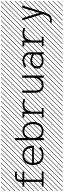

<svg xmlns="http://www.w3.org/2000/svg" viewBox="1410 -2410 1424 4289"><g transform="rotate(-90 2121.5 -266.0)"><path d="M327.6 -601.6Q282.2 -601.6 266.1 -582Q251.5 -564 251.5 -515.1V-476.1H432.6V-436H251.5V-44.4H432.6V-4.4H97.7V-44.4H202.6V-436H97.7V-476.1H202.6V-515.1Q202.6 -546.4 208 -567.9Q213.4 -589.4 229.5 -607.4Q260.7 -641.6 327.6 -641.6H432.6V-601.6ZM526.9 410.6 533.7 417.5 525.4 425.8 518.6 418.9ZM526.9 304.7 533.7 311.5 419.4 425.8 412.6 418.9ZM526.9 198.7 533.7 205.6 313.5 425.8 306.6 418.9ZM526.9 92.3 533.7 99.1 207.5 425.8 200.7 418.9ZM526.9 -13.2 533.7 -6.3 101.6 425.8 94.7 418.9ZM526.9 -119.1 533.7 -112.3 3.4 418 -3.4 411.1ZM526.9 -225.6 533.7 -218.8 3.4 311.5 -3.4 304.7ZM526.9 -331.5 533.7 -324.7 3.4 205.6 -3.4 198.7ZM526.9 -438 533.7 -431.2 3.4 99.1 -3.4 92.3ZM526.9 -543.5 533.7 -536.6 3.4 -6.3 -3.4 -13.2ZM526.9 -649.4 533.7 -642.6 3.4 -112.3 -3.4 -119.1ZM526.9 -755.9 533.7 -749 3.4 -218.8 -3.4 -225.6ZM526.9 -861.8 533.7 -855 3.4 -324.7 -3.4 -331.5ZM516.6 -958 523.4 -951.2 3.4 -431.2 -3.4 -438ZM411.1 -958 418 -951.2 3.4 -536.6 -3.4 -543.5ZM305.2 -958 312 -951.2 3.4 -642.6 -3.4 -649.4ZM198.7 -958 205.6 -951.2 3.4 -749 -3.4 -755.9ZM92.3 -958 99.1 -951.2 3.4 -855 -3.4 -861.8Z M628.4 -260.3H962.4Q953.1 -436 795.4 -436Q637.7 -436 628.4 -260.3ZM628.4 -220.2Q630.4 -180.7 640.1 -150.1Q649.9 -119.6 669.4 -95Q689 -70.3 722.4 -57.4Q755.9 -44.4 802.2 -44.4Q900.4 -44.4 953.6 -101.1L992.7 -76.7Q925.3 -4.4 802.2 -4.4Q751.5 -4.4 711.7 -18.3Q671.9 -32.2 647.5 -54.4Q623 -76.7 607.2 -108.2Q591.3 -139.6 585.2 -171.9Q579.1 -204.1 579.1 -240.2Q579.1 -276.4 585.2 -308.6Q591.3 -340.8 606.7 -372.1Q622.1 -403.3 646 -425.8Q669.9 -448.2 708.3 -462.2Q746.6 -476.1 795.4 -476.1Q844.2 -476.1 882.6 -462.2Q920.9 -448.2 944.8 -425.8Q968.8 -403.3 984.1 -372.1Q999.5 -340.8 1005.6 -308.6Q1011.7 -276.4 1011.7 -240.2V-220.2ZM1057.1 410.6 1064 417.5 1055.7 425.8 1048.8 418.9ZM1057.1 304.7 1064 311.5 949.7 425.8 942.9 418.9ZM1057.1 198.7 1064 205.6 843.8 425.8 836.9 418.9ZM1057.1 92.3 1064 99.1 737.8 425.8 731 418.9ZM1057.1 -13.2 1064 -6.3 631.8 425.8 625 418.9ZM1057.1 -119.1 1064 -112.3 533.7 418 526.9 411.1ZM1057.1 -225.6 1064 -218.8 533.7 311.5 526.9 304.7ZM1057.1 -331.5 1064 -324.7 533.7 205.6 526.9 198.7ZM1057.1 -438 1064 -431.2 533.7 99.1 526.9 92.3ZM1057.1 -543.5 1064 -536.6 533.7 -6.3 526.9 -13.2ZM1057.1 -649.4 1064 -642.6 533.7 -112.3 526.9 -119.1ZM1057.1 -755.9 1064 -749 533.7 -218.8 526.9 -225.6ZM1057.1 -861.8 1064 -855 533.7 -324.7 526.9 -331.5ZM1046.9 -958 1053.7 -951.2 533.7 -431.2 526.9 -438ZM941.4 -958 948.2 -951.2 533.7 -536.6 526.9 -543.5ZM835.4 -958 842.3 -951.2 533.7 -642.6 526.9 -649.4ZM729 -958 735.8 -951.2 533.7 -749 526.9 -755.9ZM622.6 -958 629.4 -951.2 533.7 -855 526.9 -861.8Z M1182.6 0H1133.8V-646H1182.6V-395.5Q1233.4 -476.1 1337.9 -476.1Q1390.1 -476.1 1430.7 -455.6Q1471.2 -435.1 1494.9 -400.6Q1518.6 -366.2 1530.3 -325.4Q1542 -284.7 1542 -240.2Q1542 -195.8 1530.3 -155Q1518.6 -114.3 1494.9 -79.8Q1471.2 -45.4 1430.7 -24.9Q1390.1 -4.4 1337.9 -4.4Q1233.4 -4.4 1182.6 -85ZM1223.4 -380.9Q1182.6 -325.7 1182.6 -240.2Q1182.6 -154.8 1223.4 -99.6Q1264.2 -44.4 1337.9 -44.4Q1411.6 -44.4 1452.4 -99.6Q1493.2 -154.8 1493.2 -240.2Q1493.2 -325.7 1452.4 -380.9Q1411.6 -436 1337.9 -436Q1264.2 -436 1223.4 -380.9ZM1587.4 410.6 1594.2 417.5 1585.9 425.8 1579.1 418.9ZM1587.4 304.7 1594.2 311.5 1480 425.8 1473.1 418.9ZM1587.4 198.7 1594.2 205.6 1374 425.8 1367.2 418.9ZM1587.4 92.3 1594.2 99.1 1268.1 425.8 1261.2 418.9ZM1587.4 -13.2 1594.2 -6.3 1162.1 425.8 1155.3 418.9ZM1587.4 -119.1 1594.2 -112.3 1064 418 1057.1 411.1ZM1587.4 -225.6 1594.2 -218.8 1064 311.5 1057.1 304.7ZM1587.4 -331.5 1594.2 -324.7 1064 205.6 1057.1 198.7ZM1587.4 -438 1594.2 -431.2 1064 99.1 1057.1 92.3ZM1587.4 -543.5 1594.2 -536.6 1064 -6.3 1057.1 -13.2ZM1587.4 -649.4 1594.2 -642.6 1064 -112.3 1057.1 -119.1ZM1587.4 -755.9 1594.2 -749 1064 -218.8 1057.1 -225.6ZM1587.4 -861.8 1594.2 -855 1064 -324.7 1057.1 -331.5ZM1577.1 -958 1584 -951.2 1064 -431.2 1057.1 -438ZM1471.7 -958 1478.5 -951.2 1064 -536.6 1057.1 -543.5ZM1365.7 -958 1372.6 -951.2 1064 -642.6 1057.1 -649.4ZM1259.3 -958 1266.1 -951.2 1064 -749 1057.1 -755.9ZM1152.8 -958 1159.7 -951.2 1064 -855 1057.1 -861.8Z M1639.6 -4.4V-44.4H1722.7V-435.5L1639.6 -436V-476.1L1747.1 -475.6H1771.5Q1771.5 -475.6 1771.5 -396.5Q1823.7 -476.1 1934.6 -476.1Q2009.8 -476.1 2062.5 -444.3L2033.2 -412.1Q1995.1 -436 1934.6 -436Q1857.4 -436 1816.7 -387.5Q1775.9 -338.9 1771.5 -258.8V-44.4H1854.5V-4.4ZM2117.7 410.6 2124.5 417.5 2116.2 425.8 2109.4 418.9ZM2117.7 304.7 2124.5 311.5 2010.3 425.8 2003.4 418.9ZM2117.7 198.7 2124.5 205.6 1904.3 425.8 1897.5 418.9ZM2117.7 92.3 2124.5 99.1 1798.3 425.8 1791.5 418.9ZM2117.7 -13.2 2124.5 -6.3 1692.4 425.8 1685.5 418.9ZM2117.7 -119.1 2124.5 -112.3 1594.2 418 1587.4 411.1ZM2117.7 -225.6 2124.5 -218.8 1594.2 311.5 1587.4 304.7ZM2117.7 -331.5 2124.5 -324.7 1594.2 205.6 1587.4 198.7ZM2117.7 -438 2124.5 -431.2 1594.2 99.1 1587.4 92.3ZM2117.7 -543.5 2124.5 -536.6 1594.2 -6.3 1587.4 -13.2ZM2117.7 -649.4 2124.5 -642.6 1594.2 -112.3 1587.4 -119.1ZM2117.7 -755.9 2124.5 -749 1594.2 -218.8 1587.4 -225.6ZM2117.7 -861.8 2124.5 -855 1594.2 -324.7 1587.4 -331.5ZM2107.4 -958 2114.3 -951.2 1594.2 -431.2 1587.4 -438ZM2002 -958 2008.8 -951.2 1594.2 -536.6 1587.4 -543.5ZM1896 -958 1902.8 -951.2 1594.2 -642.6 1587.4 -649.4ZM1789.6 -958 1796.4 -951.2 1594.2 -749 1587.4 -755.9ZM1683.1 -958 1689.9 -951.2 1594.2 -855 1587.4 -861.8Z M2578.1 0H2529.3V-97.7Q2502.4 -54.7 2459.7 -29.5Q2417 -4.4 2360.8 -4.4Q2279.8 -4.4 2237.1 -53.7Q2194.3 -103 2194.3 -182.1V-480.5H2243.2V-182.1Q2243.2 -113.8 2273.4 -79.1Q2303.7 -44.4 2360.8 -44.4Q2432.1 -44.4 2480.7 -101.8Q2529.3 -159.2 2529.3 -240.2V-480.5H2578.1ZM2647.9 410.6 2654.8 417.5 2646.5 425.8 2639.6 418.9ZM2647.9 304.7 2654.8 311.5 2540.5 425.8 2533.7 418.9ZM2647.9 198.7 2654.8 205.6 2434.6 425.8 2427.7 418.9ZM2647.9 92.3 2654.8 99.1 2328.6 425.8 2321.8 418.9ZM2647.9 -13.2 2654.8 -6.3 2222.7 425.8 2215.8 418.9ZM2647.9 -119.1 2654.8 -112.3 2124.5 418 2117.7 411.1ZM2647.9 -225.6 2654.8 -218.8 2124.5 311.5 2117.7 304.7ZM2647.9 -331.5 2654.8 -324.7 2124.5 205.6 2117.7 198.7ZM2647.9 -438 2654.8 -431.2 2124.5 99.1 2117.7 92.3ZM2647.9 -543.5 2654.8 -536.6 2124.5 -6.3 2117.7 -13.2ZM2647.9 -649.4 2654.8 -642.6 2124.5 -112.3 2117.7 -119.1ZM2647.9 -755.9 2654.8 -749 2124.5 -218.8 2117.7 -225.6ZM2647.9 -861.8 2654.8 -855 2124.5 -324.7 2117.7 -331.5ZM2637.7 -958 2644.5 -951.2 2124.5 -431.2 2117.7 -438ZM2532.2 -958 2539.1 -951.2 2124.5 -536.6 2117.7 -543.5ZM2426.3 -958 2433.1 -951.2 2124.5 -642.6 2117.7 -649.4ZM2319.8 -958 2326.7 -951.2 2124.5 -749 2117.7 -755.9ZM2213.4 -958 2220.2 -951.2 2124.5 -855 2117.7 -861.8Z M3098.6 -321.8V0H3049.8V-55.2Q2996.6 -4.4 2915.5 -4.4Q2835 -4.4 2784.7 -42Q2734.4 -79.6 2734.4 -145.5Q2734.4 -215.3 2785.4 -257.6Q2836.4 -299.8 2912.6 -299.8Q2985.8 -299.8 3049.8 -255.9V-321.8Q3049.8 -370.6 3010 -403.3Q2970.2 -436 2913.1 -436Q2847.7 -436 2789.6 -392.1L2756.3 -421.4Q2828.6 -476.1 2913.1 -476.1Q2990.2 -476.1 3044.4 -431.4Q3098.6 -386.7 3098.6 -321.8ZM2915.5 -44.4Q2979 -44.4 3014.4 -75.2Q3049.8 -106 3049.8 -167V-206.5Q3028.8 -231.9 2991.9 -245.8Q2955.1 -259.8 2912.6 -259.8Q2856 -259.8 2819.6 -229.7Q2783.2 -199.7 2783.2 -145.5Q2783.2 -95.7 2817.4 -70.1Q2851.6 -44.4 2915.5 -44.4ZM3178.2 410.6 3185.1 417.5 3176.8 425.8 3169.9 418.9ZM3178.2 304.7 3185.1 311.5 3070.8 425.8 3064 418.9ZM3178.2 198.7 3185.1 205.6 2964.8 425.8 2958 418.9ZM3178.2 92.3 3185.1 99.1 2858.9 425.8 2852.1 418.9ZM3178.2 -13.2 3185.1 -6.3 2752.9 425.8 2746.1 418.9ZM3178.2 -119.1 3185.1 -112.3 2654.8 418 2647.9 411.1ZM3178.2 -225.6 3185.1 -218.8 2654.8 311.5 2647.9 304.7ZM3178.2 -331.5 3185.1 -324.7 2654.8 205.6 2647.9 198.7ZM3178.2 -438 3185.1 -431.2 2654.8 99.1 2647.9 92.3ZM3178.2 -543.5 3185.1 -536.6 2654.8 -6.3 2647.9 -13.2ZM3178.2 -649.4 3185.1 -642.6 2654.8 -112.3 2647.9 -119.1ZM3178.2 -755.9 3185.1 -749 2654.8 -218.8 2647.9 -225.6ZM3178.2 -861.8 3185.1 -855 2654.8 -324.7 2647.9 -331.5ZM3168 -958 3174.8 -951.2 2654.8 -431.2 2647.9 -438ZM3062.5 -958 3069.3 -951.2 2654.8 -536.6 2647.9 -543.5ZM2956.5 -958 2963.4 -951.2 2654.8 -642.6 2647.9 -649.4ZM2850.1 -958 2856.9 -951.2 2654.8 -749 2647.9 -755.9ZM2743.7 -958 2750.5 -951.2 2654.8 -855 2647.9 -861.8Z M3230.5 -4.4V-44.4H3313.5V-435.5L3230.5 -436V-476.1L3337.9 -475.6H3362.3Q3362.3 -475.6 3362.3 -396.5Q3414.6 -476.1 3525.4 -476.1Q3600.6 -476.1 3653.3 -444.3L3624 -412.1Q3585.9 -436 3525.4 -436Q3448.2 -436 3407.5 -387.5Q3366.7 -338.9 3362.3 -258.8V-44.4H3445.3V-4.4ZM3708.5 410.6 3715.3 417.5 3707 425.8 3700.2 418.9ZM3708.5 304.7 3715.3 311.5 3601.1 425.8 3594.2 418.9ZM3708.5 198.7 3715.3 205.6 3495.1 425.8 3488.3 418.9ZM3708.5 92.3 3715.3 99.1 3389.2 425.8 3382.3 418.9ZM3708.5 -13.2 3715.3 -6.3 3283.2 425.8 3276.4 418.9ZM3708.5 -119.1 3715.3 -112.3 3185.1 418 3178.2 411.1ZM3708.5 -225.6 3715.3 -218.8 3185.1 311.5 3178.2 304.7ZM3708.5 -331.5 3715.3 -324.7 3185.1 205.6 3178.2 198.7ZM3708.5 -438 3715.3 -431.2 3185.1 99.1 3178.2 92.3ZM3708.5 -543.5 3715.3 -536.6 3185.1 -6.3 3178.2 -13.2ZM3708.5 -649.4 3715.3 -642.6 3185.1 -112.3 3178.2 -119.1ZM3708.5 -755.9 3715.3 -749 3185.1 -218.8 3178.2 -225.6ZM3708.5 -861.8 3715.3 -855 3185.1 -324.7 3178.2 -331.5ZM3698.2 -958 3705.1 -951.2 3185.1 -431.2 3178.2 -438ZM3592.8 -958 3599.6 -951.2 3185.1 -536.6 3178.2 -543.5ZM3486.8 -958 3493.7 -951.2 3185.1 -642.6 3178.2 -649.4ZM3380.4 -958 3387.2 -951.2 3185.1 -749 3178.2 -755.9ZM3273.9 -958 3280.8 -951.2 3185.1 -855 3178.2 -861.8Z M3860.8 -480.5 3977.1 -95.7 4093.3 -480.5H4143.6L3980 39.1Q3969.2 73.2 3957 96.7Q3944.8 120.1 3925.3 139.9Q3905.8 159.7 3877 169.2Q3848.1 178.7 3808.6 178.7H3760.7V138.7H3808.6Q3828.1 138.7 3842.3 136.5Q3856.4 134.3 3867.9 128.2Q3879.4 122.1 3887.2 115Q3895 107.9 3903.6 93.3Q3912.1 78.6 3918 65.2Q3923.8 51.8 3933.1 27.3L3951.7 -19.5L3810.5 -480.5ZM4238.8 410.6 4245.6 417.5 4237.3 425.8 4230.5 418.9ZM4238.8 304.7 4245.6 311.5 4131.3 425.8 4124.5 418.9ZM4238.8 198.7 4245.6 205.6 4025.4 425.8 4018.6 418.9ZM4238.8 92.3 4245.6 99.1 3919.4 425.8 3912.6 418.9ZM4238.8 -13.2 4245.6 -6.3 3813.5 425.8 3806.6 418.9ZM4238.8 -119.1 4245.6 -112.3 3715.3 418 3708.5 411.1ZM4238.8 -225.6 4245.6 -218.8 3715.3 311.5 3708.5 304.7ZM4238.8 -331.5 4245.6 -324.7 3715.3 205.6 3708.5 198.7ZM4238.8 -438 4245.6 -431.2 3715.3 99.1 3708.5 92.3ZM4238.8 -543.5 4245.6 -536.6 3715.3 -6.3 3708.5 -13.2ZM4238.8 -649.4 4245.6 -642.6 3715.3 -112.3 3708.5 -119.1ZM4238.8 -755.9 4245.6 -749 3715.3 -218.8 3708.5 -225.6ZM4238.8 -861.8 4245.6 -855 3715.3 -324.7 3708.5 -331.5ZM4228.5 -958 4235.4 -951.2 3715.3 -431.2 3708.5 -438ZM4123 -958 4129.9 -951.2 3715.3 -536.6 3708.5 -543.5ZM4017.1 -958 4023.9 -951.2 3715.3 -642.6 3708.5 -649.4ZM3910.6 -958 3917.5 -951.2 3715.3 -749 3708.5 -755.9ZM3804.2 -958 3811 -951.2 3715.3 -855 3708.5 -861.8Z"/></g></svg>

Font: AzarMehrMSRS2
Style: Regular
Weight: 1
Designer: Amin Abedi
Version: Version 1.00